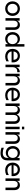

<svg xmlns="http://www.w3.org/2000/svg" viewBox="3290 -4080 988 7607"><g transform="rotate(90 3783.5 -276.0)"><path d="M320.8 -571.8Q382.8 -571.8 437 -549.3Q491.2 -526.9 529.1 -487.8Q566.9 -448.7 588.4 -394.8Q609.9 -340.8 609.9 -279.8Q609.9 -218.8 588.4 -164.8Q566.9 -110.8 529.1 -71.8Q491.2 -32.7 437 -10.3Q382.8 12.2 320.8 12.2Q237.8 12.2 171.6 -26.1Q105.5 -64.5 68.8 -131.1Q32.2 -197.8 32.2 -279.8Q32.2 -361.8 68.8 -428.5Q105.5 -495.1 171.6 -533.4Q237.8 -571.8 320.8 -571.8ZM183.6 -423.1Q131.8 -366.2 131.8 -279.8Q131.8 -193.4 183.6 -136.7Q235.4 -80.1 320.8 -80.1Q406.2 -80.1 457.5 -136.7Q508.8 -193.4 508.8 -279.8Q508.8 -366.2 457.5 -423.1Q406.2 -480 320.8 -480Q235.4 -480 183.6 -423.1Z M698.7 -560.1H797.4V-453.1Q817.9 -511.7 862.8 -541.7Q907.7 -571.8 968.8 -571.8Q1009.3 -571.8 1043.9 -557.9Q1078.6 -543.9 1105.7 -517.3Q1132.8 -490.7 1148.2 -447.5Q1163.6 -404.3 1163.6 -349.1V0H1063.5V-340.8Q1063.5 -407.7 1031.2 -446.3Q999 -484.9 935.5 -484.9Q868.2 -484.9 833.5 -441.4Q798.8 -397.9 798.8 -326.2V0H698.7Z M1537.1 -481Q1450.7 -481 1400.4 -423.3Q1350.1 -365.7 1350.1 -279.8Q1350.1 -193.8 1400.4 -136.5Q1450.7 -79.1 1537.1 -79.1Q1624.5 -79.1 1676.3 -136.7Q1728 -194.3 1728 -279.8Q1728 -365.2 1676.3 -423.1Q1624.5 -481 1537.1 -481ZM1520 -571.8Q1589.8 -571.8 1643.6 -538.8Q1697.3 -505.9 1727.1 -442.9V-750H1827.1V0H1728V-105Q1695.3 -47.9 1641.1 -17.8Q1586.9 12.2 1520 12.2Q1445.3 12.2 1384 -23.9Q1322.8 -60.1 1286.6 -127.2Q1250.5 -194.3 1250.5 -279.8Q1250.5 -365.2 1286.6 -432.4Q1322.8 -499.5 1384 -535.6Q1445.3 -571.8 1520 -571.8Z M2217.8 12.2Q2125 12.2 2055.9 -26.1Q1986.8 -64.5 1951.4 -130.1Q1916 -195.8 1916 -279.8Q1916 -341.8 1935.8 -395.5Q1955.6 -449.2 1991 -488.3Q2026.4 -527.3 2078.1 -549.6Q2129.9 -571.8 2191.9 -571.8Q2272 -571.8 2332.3 -533.9Q2392.6 -496.1 2422.6 -435.1Q2452.6 -374 2452.6 -299.8Q2452.6 -269.5 2447.8 -241.2H2018.6Q2025.4 -170.9 2079.3 -124.5Q2133.3 -78.1 2223.6 -78.1Q2319.3 -78.1 2410.6 -133.8V-33.2Q2316.4 12.2 2217.8 12.2ZM2018.6 -319.8H2351.6Q2347.2 -395 2306.2 -439.5Q2265.1 -483.9 2190.9 -483.9Q2114.7 -483.9 2069.8 -437.5Q2024.9 -391.1 2018.6 -319.8Z M2541.5 -560.1H2640.1V-429.2Q2662.6 -495.1 2713.9 -531Q2765.1 -566.9 2839.4 -566.9V-463.9Q2816.9 -465.8 2807.6 -465.8Q2730 -465.8 2685.8 -417.5Q2641.6 -369.1 2641.6 -275.9V0H2541.5Z M2901.4 -560.1H3000V-453.1Q3020.5 -511.7 3065.4 -541.7Q3110.4 -571.8 3171.4 -571.8Q3211.9 -571.8 3246.6 -557.9Q3281.2 -543.9 3308.3 -517.3Q3335.4 -490.7 3350.8 -447.5Q3366.2 -404.3 3366.2 -349.1V0H3266.1V-340.8Q3266.1 -407.7 3233.9 -446.3Q3201.7 -484.9 3138.2 -484.9Q3070.8 -484.9 3036.1 -441.4Q3001.5 -397.9 3001.5 -326.2V0H2901.4Z M3754.9 12.2Q3662.1 12.2 3593 -26.1Q3523.9 -64.5 3488.5 -130.1Q3453.1 -195.8 3453.1 -279.8Q3453.1 -341.8 3472.9 -395.5Q3492.7 -449.2 3528.1 -488.3Q3563.5 -527.3 3615.2 -549.6Q3667 -571.8 3729 -571.8Q3809.1 -571.8 3869.4 -533.9Q3929.7 -496.1 3959.7 -435.1Q3989.7 -374 3989.7 -299.8Q3989.7 -269.5 3984.9 -241.2H3555.7Q3562.5 -170.9 3616.5 -124.5Q3670.4 -78.1 3760.7 -78.1Q3856.4 -78.1 3947.8 -133.8V-33.2Q3853.5 12.2 3754.9 12.2ZM3555.7 -319.8H3888.7Q3884.3 -395 3843.3 -439.5Q3802.2 -483.9 3728 -483.9Q3651.9 -483.9 3606.9 -437.5Q3562 -391.1 3555.7 -319.8Z M4078.6 -560.1H4177.2V-454.1Q4196.8 -512.2 4240.7 -542Q4284.7 -571.8 4343.3 -571.8Q4403.8 -571.8 4451.2 -539.1Q4498.5 -506.3 4519.5 -443.8Q4539.6 -506.3 4587.2 -539.1Q4634.8 -571.8 4696.3 -571.8Q4735.8 -571.8 4770 -557.9Q4804.2 -543.9 4830.8 -517.3Q4857.4 -490.7 4872.6 -447.5Q4887.7 -404.3 4887.7 -349.1V0H4787.6V-340.8Q4787.6 -407.7 4756.8 -446.3Q4726.1 -484.9 4665.5 -484.9Q4600.6 -484.9 4567.1 -441.4Q4533.7 -397.9 4533.7 -326.2V0H4433.6V-340.8Q4433.6 -407.7 4402.6 -446.3Q4371.6 -484.9 4310.5 -484.9Q4245.6 -484.9 4212.2 -441.4Q4178.7 -397.9 4178.7 -326.2V0H4078.6Z M4999.5 -560.1H5099.6V0H4999.5ZM4998.5 -651.9V-743.2H5102.5V-651.9Z M5214.4 -560.1H5313V-453.1Q5333.5 -511.7 5378.4 -541.7Q5423.3 -571.8 5484.4 -571.8Q5524.9 -571.8 5559.6 -557.9Q5594.2 -543.9 5621.3 -517.3Q5648.4 -490.7 5663.8 -447.5Q5679.2 -404.3 5679.2 -349.1V0H5579.1V-340.8Q5579.1 -407.7 5546.9 -446.3Q5514.6 -484.9 5451.2 -484.9Q5383.8 -484.9 5349.1 -441.4Q5314.5 -397.9 5314.5 -326.2V0H5214.4Z M6335 -84Q6335 -32.7 6324.5 10.3Q6314 53.2 6291.3 88.4Q6268.6 123.5 6234.4 147.7Q6200.2 171.9 6150.9 185.1Q6101.6 198.2 6040 198.2Q5939.5 198.2 5833 160.2V66.9Q5940.4 107.9 6039.1 107.9Q6132.3 107.9 6183.6 63.7Q6234.9 19.5 6234.9 -81.1V-132.8Q6205.1 -72.8 6152.6 -42Q6100.1 -11.2 6031.7 -11.2Q5977.1 -11.2 5928.5 -31.2Q5879.9 -51.3 5844 -86.9Q5808.1 -122.6 5787.1 -175.3Q5766.1 -228 5766.1 -290Q5766.1 -352.1 5787.1 -405Q5808.1 -458 5843.8 -494.4Q5879.4 -530.8 5928.2 -551.3Q5977.1 -571.8 6031.7 -571.8Q6097.7 -571.8 6150.9 -543.2Q6204.1 -514.6 6235.8 -460V-560.1H6335ZM5865.7 -290Q5865.7 -236.8 5887 -193.6Q5908.2 -150.4 5950.4 -123.8Q5992.7 -97.2 6048.8 -97.2Q6134.3 -97.2 6185.1 -152.8Q6235.8 -208.5 6235.8 -290Q6235.8 -372.1 6185.1 -427.5Q6134.3 -482.9 6048.8 -482.9Q5964.4 -482.9 5915 -427.7Q5865.7 -372.6 5865.7 -290Z M6723.6 12.2Q6630.9 12.2 6561.8 -26.1Q6492.7 -64.5 6457.3 -130.1Q6421.9 -195.8 6421.9 -279.8Q6421.9 -341.8 6441.7 -395.5Q6461.4 -449.2 6496.8 -488.3Q6532.2 -527.3 6584 -549.6Q6635.7 -571.8 6697.8 -571.8Q6777.8 -571.8 6838.1 -533.9Q6898.4 -496.1 6928.5 -435.1Q6958.5 -374 6958.5 -299.8Q6958.5 -269.5 6953.6 -241.2H6524.4Q6531.2 -170.9 6585.2 -124.5Q6639.2 -78.1 6729.5 -78.1Q6825.2 -78.1 6916.5 -133.8V-33.2Q6822.3 12.2 6723.6 12.2ZM6524.4 -319.8H6857.4Q6853 -395 6812 -439.5Q6771 -483.9 6696.8 -483.9Q6620.6 -483.9 6575.7 -437.5Q6530.8 -391.1 6524.4 -319.8Z M7047.4 -560.1H7146V-453.1Q7166.5 -511.7 7211.4 -541.7Q7256.3 -571.8 7317.4 -571.8Q7357.9 -571.8 7392.6 -557.9Q7427.2 -543.9 7454.3 -517.3Q7481.4 -490.7 7496.8 -447.5Q7512.2 -404.3 7512.2 -349.1V0H7412.1V-340.8Q7412.1 -407.7 7379.9 -446.3Q7347.7 -484.9 7284.2 -484.9Q7216.8 -484.9 7182.1 -441.4Q7147.5 -397.9 7147.5 -326.2V0H7047.4Z"/></g></svg>

Font: TASA Explorer Medium
Style: Regular
Weight: 500
Designer: Weizhong Zhang
Foundry: Local Remote
Version: Version 1.000;Glyphs 3.1.2 (3151)